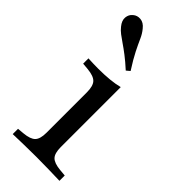

<svg xmlns="http://www.w3.org/2000/svg" viewBox="-219 -704 743 743"><g transform="rotate(45 153.0 -332.5)"><path d="M117.7 -206.5V-316.9Q117.7 -351.6 104.4 -365.7Q91.1 -379.8 55.6 -383.1L29 -385.5V-414.5Q45.2 -413.7 58.1 -413.3Q71 -412.9 84.7 -412.9Q117.7 -412.9 146 -415.7Q174.2 -418.5 196 -424.2V-414.5V-206.5ZM157.3 -2.4Q119.4 -2.4 89.9 -1.6Q60.5 -0.8 29 0V-29L56.5 -31.5Q91.1 -34.7 104.4 -48.4Q117.7 -62.1 117.7 -96V-206.5H196V-96Q196 -62.1 209.3 -48.4Q222.6 -34.7 257.3 -31.5L284.7 -29V0Q253.2 -0.8 223.8 -1.6Q194.4 -2.4 157.3 -2.4ZM164.5 -483.1Q137.9 -507.3 117.3 -523Q96.8 -538.7 80.6 -549.6Q64.5 -560.5 52.4 -569.8Q40.3 -579 31.5 -590.3Q16.1 -608.9 17.7 -626.6Q19.4 -644.4 32.3 -654.8Q45.2 -666.1 63.3 -664.5Q81.5 -662.9 96 -644.4Q108.9 -629 117.3 -609.7Q125.8 -590.3 139.5 -562.9Q153.2 -535.5 179 -495.2Z"/></g></svg>

Font: Playfair 5pt SemiExpanded Light
Style: Regular
Weight: 400
Version: Version 2.203